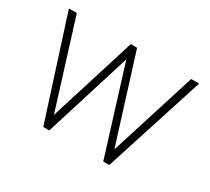

<svg xmlns="http://www.w3.org/2000/svg" viewBox="-132 -908 1243 1134"><g transform="rotate(30 489.0 -341.0)"><path d="M264 0H305L489 -591L673 0H714L933 -682H879L694 -95L510 -682H467L283 -93L99 -682H45Z"/></g></svg>

Font: MV Cash ExtraLight
Style: Regular
Weight: 200
Designer: Rodrigo Fuenzalida
Foundry: fragTYPE
Version: Version 1.100;Glyphs 3.1.2 (3151)